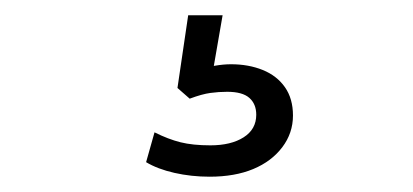

<svg xmlns="http://www.w3.org/2000/svg" viewBox="-20 -40 540 251"><path d="M254 191Q230 191 208 186Q186 181 171 172L182 133Q200 142 216 146Q232 150 255 150Q282 150 298.5 139.5Q315 129 315 110Q315 96 306 88Q297 80 277 80Q266 80 255 81.5Q244 83 228 89L212 75L226 -20H271L258 55L237 51Q249 48 260.5 46Q272 44 282 44Q305 44 323.5 51.5Q342 59 352.5 74Q363 89 363 111Q363 134 349 152.5Q335 171 311 181Q287 191 254 191Z"/></svg>

Font: Nunito Sans 12pt ExtraLight 12pt Light
Style: Regular
Weight: 300
Version: Version 3.101;gftools[0.9.27]